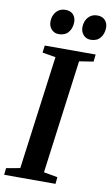

<svg xmlns="http://www.w3.org/2000/svg" viewBox="-109 -1010 620 1062"><g transform="rotate(10 201.0 -479.0)"><path d="M-6 0 -2 -38 75.5 -52 160.5 -690 86 -702.5 91 -743H377L372.5 -702.5L293 -690L208.5 -52L286 -38L282.5 0ZM155.5 -818.5Q130.5 -818.5 114.5 -836.2Q98.5 -854 99 -880.5Q100 -914.5 119.5 -936Q139 -957.5 170 -957.5Q199.5 -957.5 214.5 -940.2Q229.5 -923 229 -898Q228.5 -863.5 209.5 -841Q190.5 -818.5 155.5 -818.5ZM335 -818.5Q310 -818.5 294 -836.2Q278 -854 278.5 -880.5Q279.5 -914.5 298.8 -936Q318 -957.5 349 -957.5Q378 -957.5 393.2 -940.2Q408.5 -923 408 -898Q407.5 -863.5 388.5 -841Q369.5 -818.5 335 -818.5Z"/></g></svg>

Font: Merriweather 48pt SemiBold
Style: Italic
Weight: 600
Italic angle: -7.8°
Designer: Eben Sorkin
Foundry: Eben Sorkin
Version: Version 2.101